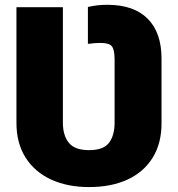

<svg xmlns="http://www.w3.org/2000/svg" viewBox="-20 -757 728 787"><path d="M345.2 9.8Q256.8 9.8 189.7 -21Q122.6 -51.8 85 -110.8Q47.4 -169.9 47.4 -253.9V-727.5H237.8V-253.9Q237.8 -202.1 262 -171.9Q286.1 -141.6 345.2 -141.6Q404.3 -141.6 427 -171.9Q449.7 -202.1 449.7 -253.9V-516.6Q449.2 -554.2 438.2 -567.6Q427.2 -581.1 391.1 -581.1Q379.9 -581.1 367.7 -580.1Q355.5 -579.1 340.3 -577.1V-728.5Q362.8 -733.4 381.1 -735.4Q399.4 -737.3 420.4 -737.3Q528.3 -737.3 585.2 -680.4Q642.1 -623.5 642.1 -516.6V-253.9Q642.6 -170.4 606.2 -111.3Q569.8 -52.2 503.2 -21.2Q436.5 9.8 345.2 9.8Z"/></svg>

Font: Inter 20pt Black
Style: Regular
Weight: 900
Version: Version 4.001;git-66647c0bb